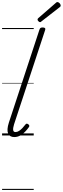

<svg xmlns="http://www.w3.org/2000/svg" viewBox="-20 -1302 603 1845"><path d="M117 15Q73 15 58 -19.5Q43 -54 65 -123L359 -1017Q363 -1029 369.5 -1033.5Q376 -1038 390 -1038Q406 -1038 412 -1032Q418 -1026 414 -1014L115 -107Q104 -71 106.5 -52Q109 -33 129 -33Q146 -33 163 -44Q180 -55 195.5 -71.5Q211 -88 223 -104Q229 -112 235 -113.5Q241 -115 250 -109Q260 -102 261.5 -95Q263 -88 258 -81Q243 -59 221.5 -36.5Q200 -14 174 0.5Q148 15 117 15ZM365 -1089Q358 -1089 349.5 -1097.5Q341 -1106 341 -1113Q341 -1116 341.5 -1119Q342 -1122 346 -1126L515 -1273Q520 -1277 523 -1279.5Q526 -1282 531 -1282Q538 -1282 545.5 -1277Q553 -1272 558 -1264Q563 -1256 563 -1249Q563 -1246 562 -1242.5Q561 -1239 555 -1234L379 -1097Q375 -1093 372 -1091Q369 -1089 365 -1089ZM0 513H304V523H0ZM0 -20H304V0H0ZM0 -505H304V-500H0ZM0 -1033H304V-1023H0Z"/></svg>

Font: Playwrite IN Guides
Style: Regular
Weight: 400
Designer: Veronika Burian, José Scaglione
Foundry: TypeTogether
Version: Version 1.003